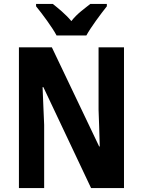

<svg xmlns="http://www.w3.org/2000/svg" viewBox="-20 -1020 725 974"><path d="M267 -840H418C441 -882 491 -949 522 -988V-1000H438C410 -977 372 -952 342 -913C312 -949 273 -980 248 -1000H163V-988C195 -949 246 -880 267 -840ZM609 -66V-780H480V-463C482 -406 484 -362 486 -277H483L243 -780H76V-66H204V-387C201 -442 200 -494 196 -578H200L442 -66Z"/></svg>

Font: Noto Sans Malayalam UI Condensed
Style: Bold
Weight: 700
Width: 3
Designer: Jelle Bosma - Monotype Design Team
Foundry: Monotype Imaging Inc.
Version: Version 2.104